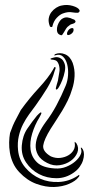

<svg xmlns="http://www.w3.org/2000/svg" viewBox="-20 -728 370 766"><path d="M67 -148Q70 -187 89.5 -215.5Q109 -244 127 -266Q129 -268 135.5 -274.5Q142 -281 144 -279Q147 -278 143 -270.5Q139 -263 137 -259Q119 -230 108.5 -195.5Q98 -161 102 -131Q106 -101 128 -80Q150 -59 198 -56Q223 -54 244 -62.5Q265 -71 279.5 -83.5Q294 -96 300.5 -109Q307 -122 304 -131Q302 -137 302.5 -138.5Q303 -140 304.5 -139Q306 -138 308 -135.5Q310 -133 311 -131Q315 -123 315 -112Q315 -101 311 -88Q307 -75 298 -62.5Q289 -50 275 -40Q243 -17 205 -17Q167 -17 135.5 -33.5Q104 -50 84 -80Q64 -110 67 -148ZM63 -289Q97 -336 135 -377Q173 -418 192 -451Q194 -455 196 -458.5Q198 -462 200 -460Q203 -459 201.5 -454.5Q200 -450 198 -445Q189 -410 168 -376Q147 -342 122 -307Q110 -291 96.5 -272.5Q83 -254 72 -232.5Q61 -211 55 -185Q49 -159 52 -129Q56 -89 81 -59.5Q106 -30 140.5 -15Q175 0 215 -2Q255 -4 289 -26Q295 -31 296 -30Q298 -26 293 -21Q282 -6 255.5 5.5Q229 17 195.5 18Q162 19 125 5.5Q88 -8 57 -41Q41 -58 32 -78Q23 -98 19.5 -119Q16 -140 16.5 -160Q17 -180 20 -197Q31 -229 43 -251Q55 -273 63 -289ZM203 -508Q198 -506 197 -507Q196 -508 197 -509L200 -512Q219 -520 239.5 -511.5Q260 -503 270 -477Q279 -451 277.5 -424Q276 -397 268 -373Q261 -349 250.5 -327.5Q240 -306 228 -286Q216 -266 204 -248Q192 -230 182 -214Q156 -172 152.5 -148Q149 -124 183 -104Q202 -96 220 -98Q238 -100 252 -108Q266 -116 273.5 -129Q281 -142 278 -158Q277 -164 280 -161Q283 -158 285 -156Q296 -138 288.5 -119Q281 -100 262.5 -86.5Q244 -73 218.5 -69Q193 -65 168 -78Q142 -91 131.5 -110Q121 -129 122.5 -150.5Q124 -172 135 -195.5Q146 -219 163 -242Q186 -272 205.5 -308.5Q225 -345 242 -386Q250 -405 251.5 -428.5Q253 -452 248 -471.5Q243 -491 231.5 -502Q220 -513 203 -508ZM215 -469Q210 -484 202 -487Q194 -490 188 -490Q183 -490 181.5 -492Q180 -494 186 -496Q190 -497 197 -499Q204 -501 211.5 -499.5Q219 -498 226 -492.5Q233 -487 238 -473Q242 -461 238.5 -443Q235 -425 228.5 -408.5Q222 -392 215 -380.5Q208 -369 204 -371Q202 -372 203 -377Q204 -382 206 -389Q208 -396 210 -402.5Q212 -409 212 -412Q215 -430 217 -442Q219 -454 215 -469ZM226 -706Q248 -711 270 -704.5Q292 -698 297 -688Q299 -685 296.5 -681Q294 -677 289 -677Q280 -677 274 -678Q268 -679 262 -679.5Q256 -680 248.5 -679Q241 -678 230 -674Q219 -670 206.5 -657Q194 -644 189 -623Q189 -620 185 -620Q181 -620 179 -623Q172 -641 174.5 -655Q177 -669 185 -679.5Q193 -690 204 -697Q215 -704 226 -706ZM225 -651Q237 -660 249 -658.5Q261 -657 272 -651Q277 -651 281 -644Q282 -642 280.5 -639.5Q279 -637 277 -636Q272 -633 266.5 -632Q261 -631 256 -626Q248 -621 243.5 -613.5Q239 -606 235.5 -600Q232 -594 229 -590Q226 -586 222 -588Q212 -591 209 -599Q206 -607 207.5 -617Q209 -627 214 -636.5Q219 -646 225 -651ZM268 -596Q263 -591 257 -589Q251 -587 249 -589Q246 -592 248 -598.5Q250 -605 255 -610Q259 -614 264 -615.5Q269 -617 272 -615Q274 -613 273.5 -607Q273 -601 268 -596Z"/></svg>

Font: Akronim
Style: Regular
Weight: 400
Designer: Grzegorz Klimczewski
Foundry: Fonty.PL
Version: Version 1.002